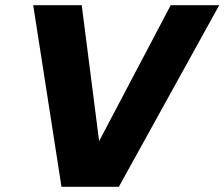

<svg xmlns="http://www.w3.org/2000/svg" viewBox="-20 -720 865 740"><path d="M638 -700H825L438 0H217L108 -700H295L362 -176Z"/></svg>

Font: Albert Sans Black
Style: Italic
Weight: 900
Italic angle: -11.25°
Designer: Andreas Rasmussen
Foundry: a.Foundry
Version: Version 1.025